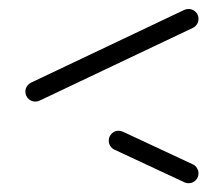

<svg xmlns="http://www.w3.org/2000/svg" viewBox="-20 -475 503 431"><path d="M425.6 -85.9Q425.6 -76.7 419.1 -70.2Q412.6 -63.7 403.3 -63.7Q398.1 -63.7 393.7 -65.9L236.3 -139.3Q230.7 -142.2 227.4 -147.6Q224.1 -153 224.1 -159.3Q224.1 -168.5 230.6 -175Q237 -181.5 246.3 -181.5Q251.5 -181.5 255.9 -179.3L413.3 -105.9Q418.9 -103 422.2 -97.6Q425.6 -92.2 425.6 -85.9ZM403.3 -454.8Q412.6 -454.8 419.1 -448.3Q425.6 -441.9 425.6 -432.6Q425.6 -425.9 422.2 -420.7Q418.9 -415.6 413.3 -412.6L69.3 -249.3Q64.8 -247 59.3 -247Q50 -247 43.5 -253.5Q37 -260 37 -269.3Q37 -275.9 40.4 -281.1Q43.7 -286.3 49.3 -289.3L393.3 -452.6Q397.8 -454.8 403.3 -454.8Z"/></svg>

Font: 26F Galaxy Hebrew
Style: Regular
Weight: 400
Designer: C₂₉H₂₅N₃O₅
Version: Version 1.000